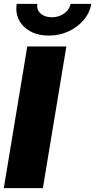

<svg xmlns="http://www.w3.org/2000/svg" viewBox="-21 -966 489 986"><path d="M319.8 -727.5 199.2 0H-1.5L119.1 -727.5ZM229.5 -783.2Q174.8 -783.2 135 -804.9Q95.2 -826.7 76.4 -863.8Q57.6 -900.9 64.9 -946.3H170.9Q166 -917 187 -897.2Q208 -877.4 245.1 -877.4Q269.5 -877.4 290 -886.5Q310.5 -895.5 324.2 -911.1Q337.9 -926.8 341.3 -946.3H447.8Q440.4 -900.9 409.2 -863.8Q377.9 -826.7 331.1 -804.9Q284.2 -783.2 229.5 -783.2Z"/></svg>

Font: Inter 24pt Black
Style: Italic
Weight: 900
Italic angle: -9.3988°
Designer: Rasmus Andersson
Foundry: rsms
Version: Version 4.001;git-66647c0bb